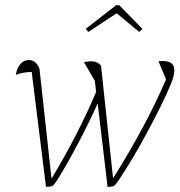

<svg xmlns="http://www.w3.org/2000/svg" viewBox="-20 -713 691 739"><path d="M157 6 102 -436Q70 -436 41 -425Q45 -451 58.5 -466.5Q72 -482 91 -482Q119 -482 132 -448L178 -28H180Q232 -115 274.5 -198Q317 -281 350 -359L345 -402L303 -474Q320 -477 331 -477Q357 -477 369 -459L415 -28H416Q482 -133 533 -229Q584 -325 619 -408L590 -477Q593 -478 607 -478Q651 -478 651 -443Q651 -421 637 -388Q622 -351 598 -303Q574 -255 546.5 -203.5Q519 -152 490.5 -104.5Q462 -57 438 -21Q425 -2 419.5 2Q414 6 394 6L356 -315Q326 -248 284.5 -168.5Q243 -89 201 -21Q191 -6 185.5 0Q180 6 157 6ZM439 -693 528 -602 516 -590 429 -662 320 -590 310 -602 427 -693Z"/></svg>

Font: Piazzolla Thin
Style: Italic
Weight: 100
Italic angle: -11.3°
Designer: Juan Pablo del Peral
Foundry: Huerta Tipografica
Version: Version 1.330